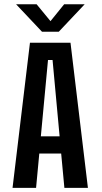

<svg xmlns="http://www.w3.org/2000/svg" viewBox="-20 -906 490 926"><path d="M388.5 -885.5 263.5 -753H182.5L57.5 -885.5H156.5L223.5 -804L289.5 -885.5ZM290.5 0 275 -165.5H169.5L154 0H40.5L124.5 -700H320L404 0ZM211.5 -616.5 177 -248.5H267.5L233.5 -616.5Z"/></svg>

Font: League Mono Condensed Medium
Style: Regular
Weight: 500
Width: 1
Designer: Tyler Finck
Foundry: The League of Moveable Type / Tyler Finck
Version: Version 2.210